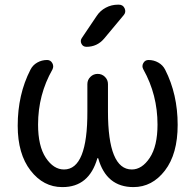

<svg xmlns="http://www.w3.org/2000/svg" viewBox="-20 -800 820 810"><path d="M387.7 -732.4Q402.3 -754.9 426.3 -767.6Q450.2 -780.3 477.5 -780.3H481.4Q499 -780.3 505.9 -764.6Q512.7 -749 502 -736.3L418.9 -636.7Q389.6 -602.5 344.7 -602.5Q330.1 -602.5 323.7 -615.2Q317.4 -627.9 325.2 -639.6ZM394.5 -131.8Q394.5 -132.8 392.6 -132.8Q390.6 -132.8 390.6 -131.8Q355.5 -10.7 244.1 -10.7Q243.2 -10.7 242.2 -10.7Q163.1 -10.7 108.9 -80.6Q54.7 -150.4 54.7 -269.5Q54.7 -401.4 108.4 -505.9Q118.2 -525.4 137.2 -536.1Q156.2 -546.9 178.7 -546.9Q193.4 -546.9 200.7 -533.7Q208 -520.5 201.2 -506.8Q140.6 -400.4 140.6 -274.4Q140.6 -183.6 173.3 -134.3Q206.1 -85 250 -85Q349.6 -85 348.6 -330.1V-445.3Q348.6 -462.9 361.3 -475.6Q374 -488.3 392.1 -488.3Q410.2 -488.3 422.9 -475.6Q435.5 -462.9 435.5 -445.3V-330.1Q435.5 -85 536.1 -85Q579.1 -85 611.8 -134.3Q644.5 -183.6 644.5 -274.4Q644.5 -400.4 585 -506.8Q577.1 -520.5 584.5 -533.7Q591.8 -546.9 606.4 -546.9Q628.9 -546.9 647.9 -536.1Q667 -525.4 676.8 -505.9Q729.5 -402.3 729.5 -273.4Q729.5 -150.4 675.8 -80.6Q622.1 -10.7 543 -10.7Q428.7 -10.7 394.5 -131.8Z"/></svg>

Font: Gen Jyuu Gothic Regular
Style: Regular
Weight: 400
Designer: [Source Han Sans]
Ryoko NISHIZUKA  (kana & ideographs); Paul D. Hunt (Latin, Greek & Cyrillic); Wenlong ZHANG  (bopomofo
Version: Version 1.002.20150607